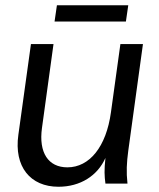

<svg xmlns="http://www.w3.org/2000/svg" viewBox="-20 -700 607 732"><path d="M203 12C286 12 352 -30 382 -98C377 -52 378 -29 382 0H466C461 -45 463 -80 469 -125L525 -532H439L403 -272C385 -140 321 -62 237 -62C164 -62 127 -118 140 -212L184 -532H98L50 -186C33 -65 95 12 203 12ZM188 -618H460L469 -680H197Z"/></svg>

Font: Ronzino Oblique
Style: Italic
Weight: 400
Italic angle: -8°
Designer: Nunzio Mazzaferro
Foundry: Collletttivo
Version: Version 1.000;Glyphs 3.3 (3337)